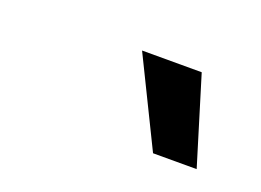

<svg xmlns="http://www.w3.org/2000/svg" viewBox="-41 -837 403 297"><g transform="rotate(20 161.0 -689.0)"><path d="M224.1 -617.2 153.8 -760.7H252L295.9 -617.2Z"/></g></svg>

Font: Adwaita Sans
Style: Italic
Weight: 400
Italic angle: -9.39999°
Designer: Rasmus Andersson
Foundry: rsms
Version: Version 4.001;git-9221beed3